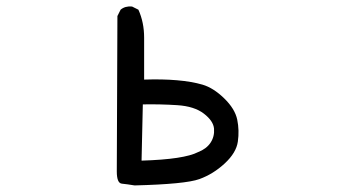

<svg xmlns="http://www.w3.org/2000/svg" viewBox="-20 -562 1040 590"><path d="M393.6 7.8Q370.1 3.9 354.5 2.4Q338.9 1 338.9 -35.2L340.8 -512.7L350.6 -532.2Q364.3 -543.9 385.7 -542L405.3 -532.2Q422.9 -493.2 422.9 -446.3V-317.4Q478.5 -319.3 523.9 -315.4Q569.3 -311.5 602.5 -301.8Q635.7 -292 668.9 -259.8Q702.1 -227.5 709 -194.3Q715.8 -161.1 710.9 -127Q706.1 -92.8 670.9 -60.1Q635.7 -27.3 592.8 -11.7Q549.8 3.9 393.6 7.8ZM588.9 -94.7Q614.3 -104.5 627 -123.5Q639.6 -142.6 637.7 -166.5Q635.7 -190.4 606.4 -212.9Q577.1 -235.4 524.9 -238.8Q472.7 -242.2 418.9 -241.2L415 -68.4Q545.9 -72.3 588.9 -94.7Z"/></svg>

Font: NaikaiFont
Style: Regular-Lite
Weight: 400
Version: Version 1.67